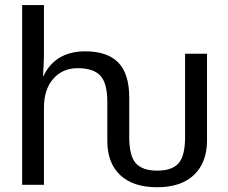

<svg xmlns="http://www.w3.org/2000/svg" viewBox="-20 -745 921 774"><path d="M613.3 9.8C678.1 9.8 727.8 -6.9 762.5 -40.3C797.1 -73.6 814.5 -119.6 814.5 -178.2V-528.3H726.1V-192.4C726.1 -141.6 717.3 -106.4 699.7 -86.7C682.1 -67 653.5 -57.1 613.8 -57.1C574.4 -57.1 545.7 -67 527.8 -86.7C509.9 -106.4 501 -141.6 501 -192.4V-352.1C501 -415.5 486.3 -462.4 457 -492.7C427.7 -522.9 383.3 -538.1 323.7 -538.1C243.3 -538.1 187 -504.7 154.8 -438H153.3C153.6 -441.2 154.4 -453.5 155.5 -474.6C156.7 -495.8 157.2 -516.3 157.2 -536.1V-724.6H69.3V0H157.2V-311.5C157.2 -360 169.7 -398.6 194.6 -427.2C219.5 -455.9 252.6 -470.2 293.9 -470.2C335.6 -470.2 365.8 -460.1 384.5 -439.9C403.2 -419.8 412.6 -384.8 412.6 -335V-176.3C412.6 -117.7 429.9 -72 464.4 -39.3C498.9 -6.6 548.5 9.8 613.3 9.8Z"/></svg>

Font: Arimo
Style: Regular
Weight: 400
Designer: Steve Matteson
Foundry: Monotype Imaging Inc.
Version: Version 1.32